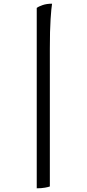

<svg xmlns="http://www.w3.org/2000/svg" viewBox="-20 -820 469 1040"><path d="M179 200V-777Q189 -785 211 -792.5Q233 -800 262 -800Q258 -777 254 -716Q250 -655 250 -556V190Q243 193 223.5 196.5Q204 200 179 200Z"/></svg>

Font: Texturina 12pt Medium
Style: Regular
Weight: 500
Designer: Guillermo Torres Carreño
Foundry: Omnibus-Type
Version: Version 1.002